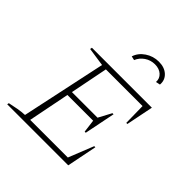

<svg xmlns="http://www.w3.org/2000/svg" viewBox="-190 -851 992 992"><g transform="rotate(45 306.5 -355.0)"><path d="M12 0 14 -10Q41 -16 66.5 -20.5Q92 -25 116 -26L215 -490L113 -505L115 -516H553L523 -367H515L513 -488H245L204 -281H391L429 -352H437L403 -183H395L386 -254H198L153 -27H428L483 -165H491L458 0ZM411 -710Q452 -710 476.5 -687.5Q501 -665 498 -630L474 -625Q476 -651 457 -668.5Q438 -686 406 -686Q375 -686 350 -669Q325 -652 314 -625L292 -630Q303 -665 336.5 -687.5Q370 -710 411 -710Z"/></g></svg>

Font: Piazzolla SC Thin
Style: Italic
Weight: 100
Italic angle: -11.3°
Designer: Juan Pablo del Peral
Foundry: Huerta Tipografica
Version: Version 1.330